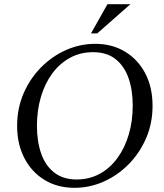

<svg xmlns="http://www.w3.org/2000/svg" viewBox="-20 -890 784 920"><path d="M436 -680Q518 -680 580 -642Q642 -604 676.5 -537.5Q711 -471 711 -383Q711 -299 680 -227.5Q649 -156 596 -102.5Q543 -49 476 -19.5Q409 10 337 10Q255 10 193 -28Q131 -66 96.5 -133Q62 -200 62 -287Q62 -371 93 -442.5Q124 -514 177 -567.5Q230 -621 297 -650.5Q364 -680 436 -680ZM347 -30Q408 -30 457.5 -57Q507 -84 542.5 -132.5Q578 -181 597 -245.5Q616 -310 616 -384Q616 -458 596 -515.5Q576 -573 534 -606.5Q492 -640 426 -640Q365 -640 315.5 -613Q266 -586 230.5 -538Q195 -490 176 -425.5Q157 -361 157 -287Q157 -213 177 -155Q197 -97 239.5 -63.5Q282 -30 347 -30ZM605 -870 446 -730H416L495 -870Z"/></svg>

Font: Brygada 1918
Style: Italic
Weight: 400
Italic angle: -8°
Designer: Mateusz Machalski | Borys Kosmynka | Przemek Hoffer
Foundry: NIEPODLEGLA 2018
Version: Version 3.006